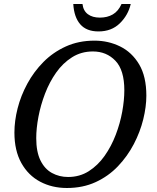

<svg xmlns="http://www.w3.org/2000/svg" viewBox="-20 -928 782 959"><path d="M314 11Q240 11 180.5 -20.5Q121 -52 86.5 -114Q52 -176 52 -266Q52 -324 68 -387Q84 -450 116.5 -510Q149 -570 197 -618.5Q245 -667 309 -696Q373 -725 452 -725Q521 -725 580 -696Q639 -667 675 -606.5Q711 -546 711 -450Q711 -395 695.5 -332Q680 -269 648.5 -208.5Q617 -148 569.5 -98Q522 -48 458 -18.5Q394 11 314 11ZM320 -44Q378 -44 423.5 -73Q469 -102 502.5 -149.5Q536 -197 558 -254.5Q580 -312 590.5 -370Q601 -428 601 -477Q601 -578 556.5 -624.5Q512 -671 444 -671Q386 -671 340 -642Q294 -613 260.5 -565.5Q227 -518 205 -460.5Q183 -403 172 -345Q161 -287 161 -238Q161 -170 182 -127Q203 -84 239.5 -64Q276 -44 320 -44ZM472 -771Q412 -771 381 -806.5Q350 -842 346 -908H392Q396 -874 419 -857Q442 -840 479 -840Q516 -840 543.5 -856Q571 -872 587 -908H633Q620 -852 578.5 -811.5Q537 -771 472 -771Z"/></svg>

Font: NotoSerif-Italic
Style: Regular
Weight: 400
Italic angle: -12°
Designer: Monotype Design Team
Foundry: Monotype Imaging Inc.
Version: Version 2.007; ttfautohint (v1.8) -l 8 -r 50 -G 200 -x 14 -D